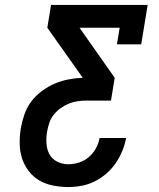

<svg xmlns="http://www.w3.org/2000/svg" viewBox="-20 -755 640 775"><path d="M256 0Q225 0 194.5 -6Q164 -12 139 -26.5Q114 -41 96 -64.5Q78 -88 69 -116Q60 -144 59.5 -175Q59 -206 64 -237Q69 -265 78.5 -293Q88 -321 106 -345Q124 -369 149 -387.5Q174 -406 201 -417.5Q228 -429 256.5 -434.5Q285 -440 314 -441L171 -643L186 -735H576L550 -576H452L463 -643H301L443 -441L428 -349H330Q312 -349 294 -346.5Q276 -344 258.5 -337Q241 -330 225 -318.5Q209 -307 197 -292Q185 -277 179 -259Q173 -241 170 -223Q166 -200 167.5 -176Q169 -152 179.5 -132.5Q190 -113 211 -102.5Q232 -92 256 -92Q277 -92 299 -99Q321 -106 338.5 -121Q356 -136 367 -156Q378 -176 382 -198H489Q484 -171 473.5 -145.5Q463 -120 447 -96.5Q431 -73 409 -54Q387 -35 361.5 -22.5Q336 -10 309 -5Q282 0 256 0Z"/></svg>

Font: Iosevka Etoile SmBdObl
Style: Regular
Weight: 600
Italic angle: -9°
Designer: Belleve Invis
Foundry: Belleve Invis
Version: Version 15.5.2; ttfautohint (v1.8.4)